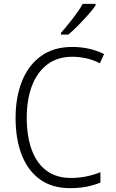

<svg xmlns="http://www.w3.org/2000/svg" viewBox="-20 -968 603 998"><path d="M345 10Q250 10 187 -36Q124 -82 92.5 -164Q61 -246 61 -355Q61 -464 95 -547.5Q129 -631 194.5 -677.5Q260 -724 355 -724Q446 -724 521 -687L499 -639Q465 -657 427.5 -665Q390 -673 356 -673Q279 -673 226 -633Q173 -593 146 -521.5Q119 -450 119 -355Q119 -261 144.5 -190.5Q170 -120 221 -81.5Q272 -43 350 -43Q390 -43 429 -51Q468 -59 502 -73V-19Q468 -5 429.5 2.5Q391 10 345 10ZM297 -797Q326 -830 358.5 -872Q391 -914 410 -948H477V-940Q462 -918 437.5 -890.5Q413 -863 386 -835.5Q359 -808 335 -788H297Z"/></svg>

Font: Noto Sans Mono SemiCondensed Light
Style: Regular
Weight: 300
Width: 4
Designer: Monotype Design Team
Foundry: Monotype Imaging Inc.
Version: Version 2.014; ttfautohint (v1.8.4.7-5d5b)